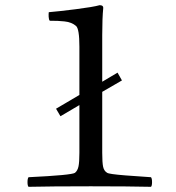

<svg xmlns="http://www.w3.org/2000/svg" viewBox="-20 -718 680 740"><path d="M433 -438 450 -408 374 -364V-129Q374 -91 377.5 -75Q381 -59 393 -52Q400 -47 463 -42Q526 -37 562 -35Q566 -30 566 -16Q566 -2 562 2Q476 0 330 0Q175 0 90 2Q86 -2 86 -16Q86 -30 90 -35Q257 -43 269 -52Q279 -60 282.5 -76.5Q286 -93 286 -129V-313L213 -270L196 -299L286 -352V-538Q286 -607 273 -618Q265 -625 254 -629.5Q243 -634 228.5 -635.5Q214 -637 202.5 -637.5Q191 -638 172 -638Q168 -642 167.5 -653.5Q167 -665 168 -671Q205 -674 272 -682.5Q339 -691 364 -698Q378 -698 378 -688Q374 -648 374 -583V-403Z"/></svg>

Font: Libertinus Mono
Style: Regular
Weight: 400
Designer: Philipp H. Poll
Foundry: Khaled Hosny
Version: Version 6.7